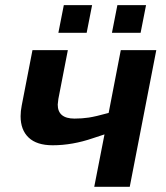

<svg xmlns="http://www.w3.org/2000/svg" viewBox="-20 -722 640 742"><path d="M242.2 -528.3 205.6 -339.8 203.1 -317.9Q203.1 -263.7 268.1 -263.7Q296.4 -263.7 322.8 -267.6Q349.1 -271.5 399.9 -285.6L446.8 -528.3H584L481.4 0H344.2L383.8 -202.6L339.4 -188Q259.8 -160.6 183.6 -160.6Q122.1 -160.6 90.8 -190.2Q59.6 -219.7 59.6 -272.9Q59.6 -292.5 64 -314.5L105.5 -528.3ZM412.6 -595.2 433.6 -702.1H544.4L523.4 -595.2ZM205.6 -595.2 226.6 -702.1H335.9L314.9 -595.2Z"/></svg>

Font: Cousine
Style: Bold Italic
Weight: 700
Italic angle: -12°
Monospace: yes
Designer: Steve Matteson
Foundry: Ascender Corporation
Version: Version 1.20